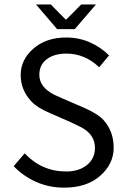

<svg xmlns="http://www.w3.org/2000/svg" viewBox="-20 -838 574 870"><path d="M91.8 -143.1Q169.4 -61 279.8 -61Q337.9 -61 374 -90.3Q410.2 -119.6 410.2 -168Q410.2 -230.5 344.2 -263.2Q324.2 -272.9 300.8 -284.2L207 -325.2Q149.4 -349.6 124 -376.5Q73.7 -428.7 73.7 -498.5Q74.2 -568.4 131.8 -618.2Q189.5 -668 279.8 -668Q338.9 -668 388.7 -645.5Q438.5 -623 474.1 -586.9L429.2 -533.2Q365.2 -595.2 279.8 -595.2Q224.6 -594.7 191.4 -569.3Q158.2 -543.9 158.2 -499Q158.2 -441.9 228 -407.7Q247.1 -398.4 267.1 -390.1L359.9 -350.1Q424.3 -321.8 449.2 -293.9Q495.1 -242.7 495.1 -168.9Q495.1 -95.2 434.1 -41.5Q373 12.2 272 12.2Q203.1 12.7 144 -13.7Q85 -40 42 -85ZM415 -817.9 318.8 -706.1H238.8L143.1 -817.9H210L276.9 -750H280.8L348.1 -817.9Z"/></svg>

Font: SourceSansPro-Regular
Style: Regular
Weight: 400
Designer: Paul D. Hunt
Foundry: Adobe Systems Incorporated
Version: Version 1.050;PS Version 1.000;hotconv 1.0.70;makeotf.lib2.5